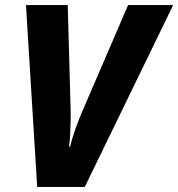

<svg xmlns="http://www.w3.org/2000/svg" viewBox="-20 -734 700 754"><path d="M126 0 82 -714H246L257 -316Q258 -293 257.5 -263.5Q257 -234 255.5 -206Q254 -178 251 -158H255Q264 -194 278 -233Q292 -272 305 -301L483 -714H660L313 0Z"/></svg>

Font: Noto Sans Disp ExtBd
Style: Italic
Weight: 800
Italic angle: -12°
Designer: Monotype Design Team
Foundry: Monotype Imaging Inc.
Version: Version 2.000;GOOG;noto-source:20170915:90ef993387c0